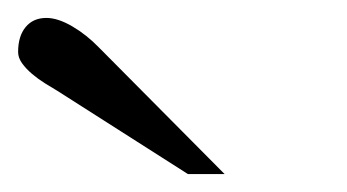

<svg xmlns="http://www.w3.org/2000/svg" viewBox="-20 -701 383 212"><path d="M187.5 -508.8 43.5 -600.6Q37.1 -604.5 29.5 -609.1Q22 -613.8 15.4 -619.4Q8.8 -625 4.4 -631.1Q0 -637.2 0 -643.6Q0 -661.1 8.3 -671.1Q16.6 -681.2 31.2 -681.2Q43.9 -681.2 59.8 -671.9Q75.7 -662.6 89.4 -648.4L228 -508.8Z"/></svg>

Font: Doulos SIL APac
Style: Regular
Weight: 400
Designer: Walt Agee, Victor Gaultney, Peter Martin, Debbi Hosken, Becca Hirsbrunner
Foundry: SIL International
Version: Version 5.000